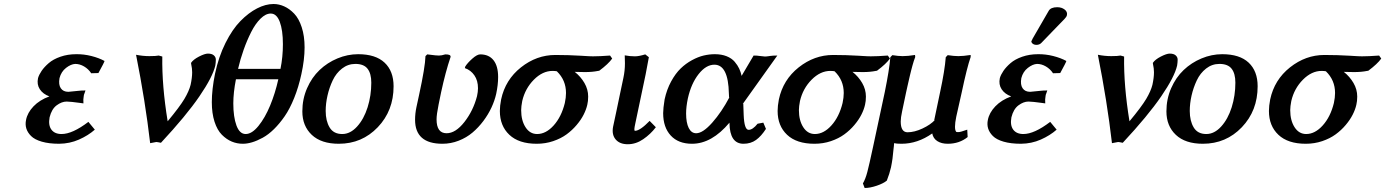

<svg xmlns="http://www.w3.org/2000/svg" viewBox="-20 -712 6955 964"><path d="M357.9 -391.1Q335.9 -390.1 311.5 -371.1Q287.1 -352.1 278.8 -319.8Q272.9 -287.1 285.2 -269Q297.4 -251 323.2 -251Q330.1 -251 373 -255.9Q386.7 -257.8 409.2 -257.8L403.8 -242.2Q400.9 -237.8 399.9 -225.1Q397.5 -215.3 398.9 -192.9Q395.5 -193.4 377.7 -195.8Q359.9 -198.2 341.8 -200.2Q323.7 -202.1 314.9 -202.1Q290 -202.1 264.6 -183.3Q239.3 -164.6 229 -123Q221.7 -83.5 238 -61.3Q254.4 -39.1 289.1 -39.1Q343.8 -39.1 423.8 -100.1L456.1 -61Q422.9 -31.7 376.5 -11.2Q330.1 9.3 276.9 9.8Q226.1 9.8 189.9 -0.7Q153.8 -11.2 136 -29.1Q118.2 -46.9 112.1 -67.1Q106 -87.4 110.8 -109.9Q117.7 -146 148.2 -178Q178.7 -210 228 -228Q195.8 -239.7 179.9 -263.9Q164.1 -288.1 170.9 -319.8Q175.8 -336.9 189 -356.2Q202.1 -375.5 224.6 -395Q247.1 -414.6 283.4 -427.2Q319.8 -439.9 362.8 -439.9Q400.9 -440.4 439.2 -430.7Q477.5 -420.9 504.9 -405.8Q503.4 -398.4 474.1 -345.2L438 -344.2Q423.8 -365.7 402.1 -378.4Q380.4 -391.1 357.9 -391.1Z M776.9 -433.1 794.9 -428.2Q792.5 -282.2 821.8 -103Q882.3 -175.8 905.8 -215.3Q929.2 -254.9 937 -286.1Q944.8 -321.8 944.8 -349.1Q944.8 -368.2 939.9 -390.1Q939.9 -391.1 939.5 -393.1Q939 -395 939 -396Q950.2 -413.1 979.2 -428Q1008.3 -442.9 1023.9 -442.9Q1043.9 -442.9 1054 -433.8Q1064 -424.8 1063.7 -411.6Q1063.5 -398.4 1061 -382.8Q1047.9 -325.7 981.2 -228.3Q914.6 -130.9 788.1 4.9Q769.5 1 764.6 1L733.9 6.8Q709.5 -204.1 663.1 -437Q697.3 -430.2 730 -430.2Q763.7 -430.2 776.9 -433.1Z M1059.6 -341.8Q1077.6 -427.2 1112.1 -496.1Q1146.5 -564.9 1187.3 -606.4Q1228 -647.9 1270.8 -669.9Q1313.5 -691.9 1353.5 -691.9Q1380.9 -691.9 1407.2 -679.9Q1433.6 -668 1457 -643.6Q1480.5 -619.1 1494.9 -575.2Q1509.3 -531.2 1509.3 -474.1Q1509.3 -412.6 1493.2 -339.8Q1479 -274.4 1457 -220Q1435.1 -165.5 1409.4 -128.4Q1383.8 -91.3 1355.7 -63.7Q1327.6 -36.1 1299.1 -20.5Q1270.5 -4.9 1245.8 2.4Q1221.2 9.8 1199.2 9.8Q1169.9 9.8 1143.6 -1.2Q1117.2 -12.2 1094 -35.4Q1070.8 -58.6 1057.1 -100.8Q1043.5 -143.1 1043.5 -199.2Q1043.5 -262.7 1059.6 -341.8ZM1339.4 -644Q1314 -644 1288.1 -618.4Q1262.2 -592.8 1241.2 -551.3Q1220.2 -509.8 1203.4 -462.4Q1186.5 -415 1175.3 -366.2H1388.2Q1400.4 -425.8 1400.4 -490.2Q1400.4 -560.1 1384.8 -602.1Q1369.1 -644 1339.4 -644ZM1377.4 -314H1164.6Q1151.4 -246.6 1151.4 -192.9Q1151.4 -125 1167.2 -82Q1183.1 -39.1 1213.4 -39.1Q1244.6 -39.1 1277.6 -79.6Q1310.5 -120.1 1336.2 -181.9Q1361.8 -243.7 1377.4 -314Z M1778.3 -439.9Q1865.7 -439.9 1910.9 -397.5Q1956.1 -355 1956.1 -278.8Q1956.1 -156.2 1876.7 -73.2Q1797.4 9.8 1681.2 9.8Q1592.8 9.8 1545.4 -34.9Q1498 -79.6 1498 -152.8Q1498 -214.8 1521.7 -269Q1545.4 -323.2 1584.5 -360.4Q1623.5 -397.5 1674.3 -418.7Q1725.1 -439.9 1778.3 -439.9ZM1764.2 -391.1Q1727.1 -391.1 1697.3 -367.9Q1667.5 -344.7 1650.4 -308.3Q1633.3 -272 1624.3 -232.2Q1615.2 -192.4 1615.2 -154.8Q1615.2 -105 1635 -72Q1654.8 -39.1 1698.2 -39.1Q1738.8 -39.1 1772.9 -76.7Q1807.1 -114.3 1825.7 -173.3Q1844.2 -232.4 1844.2 -296.9Q1844.2 -342.8 1825.4 -366.9Q1806.6 -391.1 1764.2 -391.1Z M2194.8 -249 2182.1 -187Q2171.9 -136.7 2171.9 -112.8Q2171.9 -43 2222.2 -43Q2267.6 -43 2311.8 -99.6Q2356 -156.2 2375 -229Q2379.9 -251 2379.9 -269Q2379.9 -307.6 2361.8 -333.7Q2343.8 -359.9 2314 -370.1L2315.9 -377.9Q2327.1 -396 2351.3 -417.5Q2375.5 -439 2391.1 -439Q2434.6 -439 2457.8 -409.7Q2481 -380.4 2481 -325.2Q2481 -286.1 2471.2 -240.2Q2463.4 -206.1 2447.5 -171.9Q2431.6 -137.7 2407 -104.7Q2382.3 -71.8 2352.3 -46.4Q2322.3 -21 2283 -5.6Q2243.7 9.8 2201.2 9.8Q2064 9.8 2064 -110.8Q2064 -141.6 2070.8 -173.8Q2072.3 -181.6 2077.1 -202.9Q2082 -224.1 2084 -234.9Q2114.7 -375.5 2116.2 -430.2L2125 -439Q2130.9 -438.5 2143.3 -436.8Q2155.8 -435.1 2165.8 -434.1Q2175.8 -433.1 2184.1 -433.1Q2197.3 -433.1 2215.8 -439Q2231 -439 2237.1 -435.8Q2243.2 -432.6 2242.2 -425.8Q2216.8 -351.1 2194.8 -249Z M2988.8 -356.9 2982.9 -356Q2954.6 -350.1 2917 -350.1Q2879.9 -350.1 2865.7 -351.1Q2895.5 -327.6 2914.3 -295.4Q2933.1 -263.2 2933.1 -227.1Q2933.1 -204.1 2928.7 -186Q2923.3 -162.1 2910.4 -136.5Q2897.5 -110.8 2875.2 -84.5Q2853 -58.1 2824.7 -37.4Q2796.4 -16.6 2757.3 -3.4Q2718.3 9.8 2674.8 9.8Q2585 9.8 2537.4 -35.2Q2489.7 -80.1 2489.7 -154.8Q2489.7 -180.2 2496.1 -212.9Q2517.1 -311.5 2595.7 -373.8Q2674.3 -436 2768.1 -436Q2833.5 -436 2897.9 -432.1Q2904.8 -431.6 2917 -430.9Q2929.2 -430.2 2939.2 -429.7Q2949.2 -429.2 2957 -429.2Q2991.2 -429.2 3043 -433.1L3053.7 -418Q3034.7 -391.1 2988.8 -356.9ZM2754.9 -356Q2704.1 -356 2660.4 -311.8Q2616.7 -267.6 2602.1 -205.1Q2596.7 -177.2 2596.7 -159.2Q2596.7 -106.9 2618.7 -73Q2640.6 -39.1 2676.8 -39.1Q2721.2 -39.1 2760 -82.3Q2798.8 -125.5 2815.9 -194.8Q2821.8 -222.2 2821.8 -245.1Q2821.8 -309.6 2775.9 -354L2782.7 -353Q2768.1 -356 2754.9 -356Z M3219.7 -439 3237.8 -424.8Q3234.4 -402.8 3221.7 -338.9Q3171.9 -103.5 3169.9 -92.8Q3165.5 -72.8 3165 -64.2Q3164.6 -55.7 3168 -55.2Q3193.4 -55.2 3241.7 -105L3272.9 -73.2Q3246.6 -38.6 3209.7 -13.2Q3172.9 12.2 3131.8 12.2Q3091.8 12.2 3071.3 -11.7Q3050.8 -35.6 3058.1 -75.2Q3065.9 -110.8 3074.5 -152.1Q3083 -193.4 3093.5 -243.2Q3104 -293 3109.9 -320.8Q3117.7 -356.9 3117.7 -394Q3117.7 -400.4 3117.2 -415Q3116.7 -429.7 3116.7 -434.1Q3142.1 -429.2 3168 -429.2Q3188 -429.2 3219.7 -439Z M3783.7 -90.8 3812.5 -96.2 3825.7 -64.9Q3802.2 -28.3 3775.9 -9.3Q3749.5 9.8 3712.9 9.8Q3644 9.8 3642.6 -94.2V-96.2Q3553.7 9.8 3454.6 9.8Q3385.7 9.8 3347.7 -31.5Q3309.6 -72.8 3309.6 -144Q3309.6 -168 3316.9 -212.9Q3327.6 -262.7 3349.6 -303Q3371.6 -343.3 3397.5 -368.2Q3423.3 -393.1 3454.3 -409.9Q3485.4 -426.8 3513.4 -433.3Q3541.5 -439.9 3568.8 -439.9Q3602.5 -439.9 3628.2 -429.7Q3653.8 -419.4 3668.7 -401.9Q3683.6 -384.3 3691.4 -367.4Q3699.2 -350.6 3703.6 -331.1Q3709.5 -341.3 3731 -377.7Q3752.4 -414.1 3763.7 -433.1Q3782.7 -433.1 3792.5 -431.2L3820.8 -428.2Q3824.7 -428.2 3829.1 -428.7Q3833.5 -429.2 3838.9 -429.9Q3844.2 -430.7 3847.7 -431.2Q3859.4 -433.1 3882.8 -433.1L3708.5 -189L3711.9 -191.9Q3711.9 -182.1 3712.9 -162.8Q3713.9 -143.6 3713.9 -134.8Q3716.8 -60.1 3738.8 -60.1Q3759.3 -60.1 3783.7 -90.8ZM3475.6 -43Q3508.8 -43 3556.2 -96.4Q3603.5 -149.9 3642.6 -224.1L3640.6 -222.2Q3640.6 -225.6 3640.1 -232.4Q3639.6 -239.3 3639.6 -242.2Q3636.7 -387.2 3566.9 -387.2Q3524.9 -387.2 3487.5 -339.8Q3450.2 -292.5 3433.6 -217.8Q3424.8 -175.8 3424.8 -142.1Q3424.8 -95.7 3438 -69.3Q3451.2 -43 3475.6 -43Z M4383.3 -356.9 4377.4 -356Q4349.1 -350.1 4311.5 -350.1Q4274.4 -350.1 4260.3 -351.1Q4290 -327.6 4308.8 -295.4Q4327.6 -263.2 4327.6 -227.1Q4327.6 -204.1 4323.2 -186Q4317.9 -162.1 4304.9 -136.5Q4292 -110.8 4269.8 -84.5Q4247.6 -58.1 4219.2 -37.4Q4190.9 -16.6 4151.9 -3.4Q4112.8 9.8 4069.3 9.8Q3979.5 9.8 3931.9 -35.2Q3884.3 -80.1 3884.3 -154.8Q3884.3 -180.2 3890.6 -212.9Q3911.6 -311.5 3990.2 -373.8Q4068.8 -436 4162.6 -436Q4228 -436 4292.5 -432.1Q4299.3 -431.6 4311.5 -430.9Q4323.7 -430.2 4333.7 -429.7Q4343.8 -429.2 4351.6 -429.2Q4385.7 -429.2 4437.5 -433.1L4448.2 -418Q4429.2 -391.1 4383.3 -356.9ZM4149.4 -356Q4098.6 -356 4054.9 -311.8Q4011.2 -267.6 3996.6 -205.1Q3991.2 -177.2 3991.2 -159.2Q3991.2 -106.9 4013.2 -73Q4035.2 -39.1 4071.3 -39.1Q4115.7 -39.1 4154.5 -82.3Q4193.4 -125.5 4210.4 -194.8Q4216.3 -222.2 4216.3 -245.1Q4216.3 -309.6 4170.4 -354L4177.2 -353Q4162.6 -356 4149.4 -356Z M4529.3 -248 4509.3 -152.8Q4502.4 -121.1 4502.4 -102.1Q4502.4 -47.9 4536.6 -47.9Q4571.3 -47.9 4611.8 -66.9Q4652.3 -85.9 4674.3 -109.9L4670.4 -107.9Q4675.3 -131.3 4685.3 -179Q4695.3 -226.6 4700.2 -250Q4723.6 -358.9 4728.5 -424.8L4738.3 -435.1Q4770 -430.2 4791.5 -430.2Q4815.9 -430.2 4853.5 -436V-425.8Q4835 -373 4808.6 -248L4781.2 -126Q4768.6 -64 4781.2 -49.8Q4782.2 -48.8 4793.5 -48.8Q4801.8 -48.8 4836.4 -61L4838.4 -23.9Q4796.9 9.8 4738.3 9.8Q4707 9.8 4686.3 -3.4Q4665.5 -16.6 4660.6 -42Q4586.9 9.8 4506.3 9.8Q4481 9.8 4469.2 6.8Q4469.2 11.2 4468 21.7Q4466.8 32.2 4466.3 36.1Q4462.4 85.9 4453.6 127.9Q4446.3 160.2 4432.6 194.8Q4415.5 209 4381.8 220.5Q4348.1 231.9 4321.3 231.9L4312.5 209Q4325.2 187.5 4334.7 151.6Q4344.2 115.7 4363.8 23.9Q4367.2 8.8 4368.7 1L4422.4 -250Q4445.3 -362.3 4450.2 -424.8L4460.4 -435.1Q4490.7 -430.2 4512.2 -430.2Q4538.1 -430.2 4574.2 -436L4575.2 -425.8Q4571.3 -415.5 4567.9 -405.3Q4564.5 -395 4561 -381.8Q4557.6 -368.7 4555.2 -359.9Q4552.7 -351.1 4548.8 -334Q4544.9 -316.9 4543 -308.8Q4541 -300.8 4536.1 -278.6Q4531.2 -256.3 4529.3 -248Z M5288.1 -675.8Q5310.1 -675.8 5325.2 -664.3Q5340.3 -652.8 5336.9 -636.2Q5335 -627 5324.2 -616.2Q5301.8 -593.8 5261 -551Q5220.2 -508.3 5208 -496.1Q5198.7 -486.8 5184.1 -486.8Q5172.4 -486.8 5165.3 -492.4Q5158.2 -498 5158.2 -504.9Q5160.2 -508.3 5162.1 -512.2Q5162.6 -513.2 5163.1 -514.6Q5163.6 -516.1 5164.1 -517.1L5245.1 -657.2Q5255.4 -675.8 5288.1 -675.8ZM5187 -391.1Q5165 -390.1 5140.6 -371.1Q5116.2 -352.1 5107.9 -319.8Q5102.1 -287.1 5114.3 -269Q5126.5 -251 5152.3 -251Q5159.2 -251 5202.1 -255.9Q5215.8 -257.8 5238.3 -257.8L5232.9 -242.2Q5230 -237.8 5229 -225.1Q5226.6 -215.3 5228 -192.9Q5224.6 -193.4 5206.8 -195.8Q5189 -198.2 5170.9 -200.2Q5152.8 -202.1 5144 -202.1Q5119.1 -202.1 5093.8 -183.3Q5068.4 -164.6 5058.1 -123Q5050.8 -83.5 5067.1 -61.3Q5083.5 -39.1 5118.2 -39.1Q5172.9 -39.1 5252.9 -100.1L5285.2 -61Q5252 -31.7 5205.6 -11.2Q5159.2 9.3 5106 9.8Q5055.2 9.8 5019 -0.7Q4982.9 -11.2 4965.1 -29.1Q4947.3 -46.9 4941.2 -67.1Q4935.1 -87.4 4939.9 -109.9Q4946.8 -146 4977.3 -178Q5007.8 -210 5057.1 -228Q5024.9 -239.7 5009 -263.9Q4993.2 -288.1 5000 -319.8Q5004.9 -336.9 5018.1 -356.2Q5031.2 -375.5 5053.7 -395Q5076.2 -414.6 5112.5 -427.2Q5148.9 -439.9 5191.9 -439.9Q5230 -440.4 5268.3 -430.7Q5306.6 -420.9 5334 -405.8Q5332.5 -398.4 5303.2 -345.2L5267.1 -344.2Q5252.9 -365.7 5231.2 -378.4Q5209.5 -391.1 5187 -391.1Z M5606 -433.1 5624 -428.2Q5621.6 -282.2 5650.9 -103Q5711.4 -175.8 5734.9 -215.3Q5758.3 -254.9 5766.1 -286.1Q5773.9 -321.8 5773.9 -349.1Q5773.9 -368.2 5769 -390.1Q5769 -391.1 5768.6 -393.1Q5768.1 -395 5768.1 -396Q5779.3 -413.1 5808.3 -428Q5837.4 -442.9 5853 -442.9Q5873 -442.9 5883.1 -433.8Q5893.1 -424.8 5892.8 -411.6Q5892.6 -398.4 5890.1 -382.8Q5877 -325.7 5810.3 -228.3Q5743.7 -130.9 5617.2 4.9Q5598.6 1 5593.8 1L5563 6.8Q5538.6 -204.1 5492.2 -437Q5526.4 -430.2 5559.1 -430.2Q5592.8 -430.2 5606 -433.1Z M6116.7 -439.9Q6204.1 -439.9 6249.3 -397.5Q6294.4 -355 6294.4 -278.8Q6294.4 -156.2 6215.1 -73.2Q6135.7 9.8 6019.5 9.8Q5931.2 9.8 5883.8 -34.9Q5836.4 -79.6 5836.4 -152.8Q5836.4 -214.8 5860.1 -269Q5883.8 -323.2 5922.9 -360.4Q5961.9 -397.5 6012.7 -418.7Q6063.5 -439.9 6116.7 -439.9ZM6102.5 -391.1Q6065.4 -391.1 6035.6 -367.9Q6005.9 -344.7 5988.8 -308.3Q5971.7 -272 5962.6 -232.2Q5953.6 -192.4 5953.6 -154.8Q5953.6 -105 5973.4 -72Q5993.2 -39.1 6036.6 -39.1Q6077.1 -39.1 6111.3 -76.7Q6145.5 -114.3 6164.1 -173.3Q6182.6 -232.4 6182.6 -296.9Q6182.6 -342.8 6163.8 -366.9Q6145 -391.1 6102.5 -391.1Z M6850.1 -356.9 6844.2 -356Q6815.9 -350.1 6778.3 -350.1Q6741.2 -350.1 6727.1 -351.1Q6756.8 -327.6 6775.6 -295.4Q6794.4 -263.2 6794.4 -227.1Q6794.4 -204.1 6790 -186Q6784.7 -162.1 6771.7 -136.5Q6758.8 -110.8 6736.6 -84.5Q6714.4 -58.1 6686 -37.4Q6657.7 -16.6 6618.7 -3.4Q6579.6 9.8 6536.1 9.8Q6446.3 9.8 6398.7 -35.2Q6351.1 -80.1 6351.1 -154.8Q6351.1 -180.2 6357.4 -212.9Q6378.4 -311.5 6457 -373.8Q6535.6 -436 6629.4 -436Q6694.8 -436 6759.3 -432.1Q6766.1 -431.6 6778.3 -430.9Q6790.5 -430.2 6800.5 -429.7Q6810.5 -429.2 6818.4 -429.2Q6852.5 -429.2 6904.3 -433.1L6915 -418Q6896 -391.1 6850.1 -356.9ZM6616.2 -356Q6565.4 -356 6521.7 -311.8Q6478 -267.6 6463.4 -205.1Q6458 -177.2 6458 -159.2Q6458 -106.9 6480 -73Q6502 -39.1 6538.1 -39.1Q6582.5 -39.1 6621.3 -82.3Q6660.2 -125.5 6677.2 -194.8Q6683.1 -222.2 6683.1 -245.1Q6683.1 -309.6 6637.2 -354L6644 -353Q6629.4 -356 6616.2 -356Z"/></svg>

Font: Linear Smooth
Style: Bold Italic
Weight: 700
Designer: Philipp H. Poll, Flanker
Foundry: Philipp H. Poll, reworked by Flanker
Version: Version 1.061 | FøM Fix